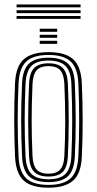

<svg xmlns="http://www.w3.org/2000/svg" viewBox="-20 -844 440 871"><path d="M200 7.5Q122 7.5 87 -25.4Q52 -58.2 48.2 -133Q44.8 -212.8 44.5 -294.8Q44.2 -376.8 48.2 -466.8Q52 -544.5 88.8 -576Q125.5 -607.5 200 -607.5Q276.2 -607.5 312 -575.2Q347.8 -543 351.2 -466.2Q355 -381.5 355 -296.9Q355 -212.2 351.2 -133Q347.5 -55 310.6 -23.8Q273.8 7.5 200 7.5ZM200 -5.2Q267.8 -5.2 299.9 -34.5Q332 -63.8 335.5 -134Q339 -208 339.2 -291Q339.5 -374 335.5 -465.8Q332.2 -536.2 300 -565.5Q267.8 -594.8 200 -594.8Q131.8 -594.8 99.6 -565.2Q67.5 -535.8 64.2 -465.8Q60 -373 60.2 -293Q60.5 -213 64.2 -134Q67.2 -64.5 99.2 -34.9Q131.2 -5.2 200 -5.2ZM200 -17.8Q138.2 -17.8 110.6 -45.1Q83 -72.5 80 -134.8Q76.2 -216.5 76 -295.5Q75.8 -374.5 80 -464.8Q83 -529 111.6 -555.6Q140.2 -582.2 200 -582.2Q259.2 -582.2 288 -555.9Q316.8 -529.5 319.5 -465.2Q323.2 -380.5 323.4 -299.8Q323.5 -219 319.5 -134.8Q316.5 -71 288 -44.4Q259.5 -17.8 200 -17.8ZM200 -30.8Q252.8 -30.8 276.9 -55.1Q301 -79.5 303.8 -136Q307.5 -215.2 307.6 -293.5Q307.8 -371.8 303.8 -464Q301.2 -522.5 276 -545.9Q250.8 -569.2 200 -569.2Q146.2 -569.2 122.4 -544.6Q98.5 -520 95.8 -463.8Q92 -378.8 91.9 -300.6Q91.8 -222.5 95.8 -135.2Q98.5 -78.2 123.1 -54.5Q147.8 -30.8 200 -30.8ZM200 -43.2Q155.2 -43.2 134.6 -64.8Q114 -86.2 111.8 -135.2Q107.8 -221.5 107.8 -298.8Q107.8 -376 111.8 -463.5Q114 -514.5 135.1 -535.6Q156.2 -556.8 200 -556.8Q244.8 -556.8 265.2 -535.1Q285.8 -513.5 288 -463.2Q292 -369 291.8 -290.8Q291.5 -212.5 288 -136.5Q285.8 -86 265 -64.6Q244.2 -43.2 200 -43.2ZM200 -56Q236.5 -56 253.2 -74.9Q270 -93.8 272 -137Q275.8 -217.8 275.9 -293.2Q276 -368.8 272 -462.8Q270.2 -505.5 253.8 -524.8Q237.2 -544 200 -544Q163 -544 146.2 -525Q129.5 -506 127.5 -463.2Q123.8 -375.5 123.6 -299.5Q123.5 -223.5 127.5 -135.8Q129.5 -93.5 146.4 -74.8Q163.2 -56 200 -56ZM160.2 -699.8V-713.5H239.5V-699.8ZM160.2 -672.5V-686H239.5V-672.5ZM160.2 -645V-658.8H239.5V-645ZM55.2 -810.8V-823.8H345.5V-810.8ZM55.2 -784.5V-797.8H345.5V-784.5ZM55.2 -758.5V-771.5H345.5V-758.5Z"/></svg>

Font: Big Shoulders Inline Text
Style: Regular
Weight: 400
Designer: Patric King
Foundry: XO Type Co
Version: Version 1.000